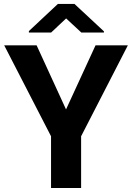

<svg xmlns="http://www.w3.org/2000/svg" viewBox="-20 -937 659 957"><path d="M309.1 -391.6 456.1 -710.9H617.2L384.3 -257.8V0H234.4V-257.8L1 -710.9H162.6ZM498 -780.8V-774.9H385.3L309.6 -845.2L234.9 -774.9H124V-782.2L268.6 -917.5H351.1Z"/></svg>

Font: Heebo
Style: Bold
Weight: 700
Designer: Oded Ezer
Foundry: Ezer Type House
Version: Version 3.100